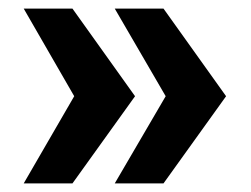

<svg xmlns="http://www.w3.org/2000/svg" viewBox="-20 -547 581 445"><path d="M359 -527 504 -324 359 -122H246L364 -324L246 -527ZM148 -527 293 -324 148 -122H35L152 -324L35 -527Z"/></svg>

Font: Archivo SemiCondensed ExtraBold
Style: Regular
Weight: 800
Width: 4
Designer: Hector Gatti
Foundry: Omnibus-Type
Version: Version 2.001